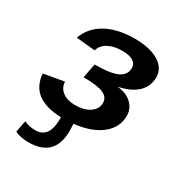

<svg xmlns="http://www.w3.org/2000/svg" viewBox="-174 -665 947 1001"><g transform="rotate(30 300.0 -165.0)"><path d="M220.2 9.3Q35.2 4.4 23.9 -140.6L146 -162.1Q147 -126 175.5 -104Q204.1 -82 251 -82Q306.2 -82 339.6 -105Q373 -127.9 373 -164.1Q373 -198.7 337.4 -214.4Q301.8 -230 218.3 -230L234.9 -316.4Q331.5 -316.4 372.1 -336.4Q412.6 -356.4 412.6 -397.5Q412.6 -422.9 389.9 -436.8Q367.2 -450.7 325.7 -450.7Q274.9 -450.7 241.5 -432.4Q208 -414.1 197.8 -380.4L84.5 -391.1Q110.4 -462.9 179.2 -500.5Q248 -538.1 351.1 -538.1Q439.9 -538.1 493.4 -506.3Q546.9 -474.6 546.9 -418.5Q546.9 -365.2 509.5 -328.6Q472.2 -292 399.4 -276.9V-275.9Q451.7 -270.5 482.9 -241Q514.2 -211.4 514.2 -168Q514.2 -97.7 455.1 -51Q396 -4.4 293.9 6.3L295.4 48.3Q295.4 207.5 137.2 207.5Q115.7 207.5 93 203.1Q70.3 198.7 56.2 190.4L69.8 121.1Q100.6 135.3 138.2 135.3Q220.2 135.3 220.2 20.5Z"/></g></svg>

Font: Liberation Mono
Style: Bold Italic
Weight: 700
Italic angle: -12°
Monospace: yes
Designer: Steve Matteson
Foundry: Ascender Corporation
Version: Version 2.1.5